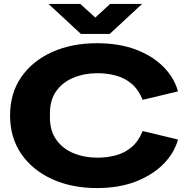

<svg xmlns="http://www.w3.org/2000/svg" viewBox="-20 -940 942 973"><path d="M471 13Q343 13 243.5 -32.5Q144 -78 87.5 -160.5Q31 -243 31 -355Q31 -467 87.5 -549Q144 -631 243.5 -676Q343 -721 471 -721Q583 -721 668 -689Q753 -657 808 -601.5Q863 -546 882 -477L703 -434Q682 -486 647 -515.5Q612 -545 567.5 -557Q523 -569 474 -569Q408 -569 353 -546.5Q298 -524 265.5 -479Q233 -434 233 -365V-345Q233 -277 265.5 -231.5Q298 -186 353 -163.5Q408 -141 474 -141Q523 -141 567.5 -153Q612 -165 647 -194.5Q682 -224 703 -276L882 -233Q863 -164 808 -108.5Q753 -53 668 -20Q583 13 471 13ZM390 -768 226 -920H387L463 -851L538 -920H700L536 -768Z"/></svg>

Font: Special Gothic Expanded One
Style: Regular
Weight: 400
Designer: Alistair McCready
Foundry: Monolith
Version: Version 1.010; ttfautohint (v1.8.4.7-5d5b)